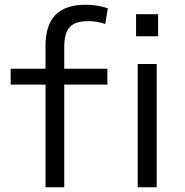

<svg xmlns="http://www.w3.org/2000/svg" viewBox="-20 -790 780 810"><path d="M172 0V-433H25V-500H172V-597Q172 -684 214 -727Q256 -770 341 -770Q366 -770 390 -766Q414 -762 435 -755L424 -689Q388 -701 352 -701Q298 -701 274.5 -676Q251 -651 251 -591V-500H433V-433H251V0ZM554 -637V-730H647V-637ZM561 0V-520H641V0Z"/></svg>

Font: M PLUS 1
Style: Regular
Weight: 400
Designer: Coji Morishita
Foundry: UNDERFOREST DESIGN
Version: Version 1.001